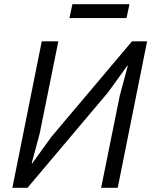

<svg xmlns="http://www.w3.org/2000/svg" viewBox="-20 -895 724 915"><path d="M39 0 179 -698H258L169 -258L131 -117H134L225 -243L609 -698H681L541 0H462L551 -440L589 -581H586L495 -455L111 0ZM311 -809 325 -875H597L583 -809Z"/></svg>

Font: IBM Plex Sans
Style: Italic
Weight: 400
Italic angle: -11.31°
Designer: Mike Abbink, Paul van der Laan, Pieter van Rosmalen
Foundry: Bold Monday
Version: Version 3.201